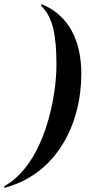

<svg xmlns="http://www.w3.org/2000/svg" viewBox="-63 -787 437 942"><path d="M-41 126 -43 135C216 68 336 -179 336 -426C336 -584 276 -713 140 -767L139 -758C195 -705 214 -618 214 -467C214 -323 161 11 -41 126Z"/></svg>

Font: Noto Serif Display SemiCondensed SemiBold
Style: Italic
Weight: 600
Width: 4
Italic angle: -12°
Designer: Monotype Design Team
Foundry: Monotype Imaging Inc.
Version: Version 2.009